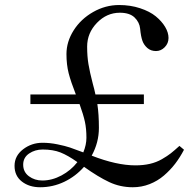

<svg xmlns="http://www.w3.org/2000/svg" viewBox="-20 -747 791 780"><path d="M152.8 -167Q182.6 -167 213.6 -160.6Q244.6 -154.3 264.2 -147.7Q283.7 -141.1 318.4 -127.9Q331.1 -158.7 331.1 -187.5Q331.1 -223.6 325 -252.2Q318.8 -280.8 303.2 -324.2H103.5V-363.3H288.1Q268.1 -414.1 259 -449.2Q250 -484.4 250 -527.3Q250 -577.6 279.3 -623.8Q308.6 -669.9 358.4 -698.2Q408.2 -726.6 463.9 -726.6Q509.8 -726.6 549.1 -713.6Q588.4 -700.7 612.8 -680.7Q637.2 -660.6 650.9 -637.7Q664.6 -614.7 664.6 -592.8Q664.6 -570.8 649.2 -555.2Q633.8 -539.6 613.8 -539.6Q592.8 -539.6 578.6 -552Q564.5 -564.5 558.6 -581.1Q552.2 -599.1 549.3 -630.4Q546.9 -656.2 526.9 -675.8Q506.8 -695.3 466.8 -695.3Q413.6 -695.3 373.8 -654.1Q334 -612.8 334 -557.6Q334 -518.1 339.4 -486.1Q344.7 -454.1 356.9 -407.2Q363.3 -384.8 367.7 -363.3H564.5V-324.2H375.5Q381.8 -282.7 381.8 -227.5Q381.8 -168 352.5 -114.7Q453.6 -75.2 530.3 -75.2Q562 -75.2 588.6 -81.3Q615.2 -87.4 637.7 -100.3Q660.2 -113.3 674.1 -124.3Q688 -135.3 709 -154.3L727.5 -138.7Q711.4 -107.9 691.7 -82Q671.9 -56.2 646 -33.9Q620.1 -11.7 587.6 1Q555.2 13.7 519.5 13.7Q468.3 13.7 423.6 -7.3Q378.9 -28.3 321.3 -69.3Q287.6 -30.8 241.2 -8.5Q194.8 13.7 143.1 13.7Q98.6 13.7 68.8 -9.5Q39.1 -32.7 39.1 -73.2Q39.1 -113.8 73.7 -140.4Q108.4 -167 152.8 -167ZM74.2 -78.1Q74.2 -48.3 97.4 -31Q120.6 -13.7 151.9 -13.7Q191.4 -13.7 229.7 -34.2Q268.1 -54.7 294.4 -88.4Q255.9 -115.7 225.6 -127.7Q195.3 -139.6 153.3 -139.6Q122.1 -139.6 98.1 -123.3Q74.2 -106.9 74.2 -78.1Z"/></svg>

Font: Theano Old Style
Style: Regular
Weight: 400
Designer: Alexey Kryukov
Version: Version 2.00